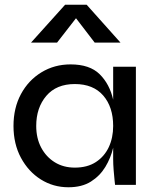

<svg xmlns="http://www.w3.org/2000/svg" viewBox="-20 -781 656 811"><path d="M269 10Q205 10 152.5 -23Q100 -56 68.5 -114.5Q37 -173 37 -249Q37 -325 68.5 -383.5Q100 -442 155 -475.5Q210 -509 278 -509Q359 -509 401 -467.5Q443 -426 458 -360V-499H554V0H466Q466 0 464 -18.5Q462 -37 460 -62.5Q458 -88 458 -109V-157Q448 -114 425 -76Q402 -38 364 -14Q326 10 269 10ZM296 -73Q349 -73 385 -96.5Q421 -120 439.5 -159.5Q458 -199 458 -249Q458 -329 416 -377.5Q374 -426 296 -426Q218 -426 175.5 -376Q133 -326 133 -249Q133 -197 154 -157.5Q175 -118 211.5 -95.5Q248 -73 296 -73ZM346 -761 489 -601H380L301 -704L221 -601H111L255 -761Z"/></svg>

Font: Syne Medium
Style: Regular
Weight: 500
Designer: Lucas Descroix
Foundry: Bonjour Monde
Version: Version 2.200; ttfautohint (v1.8.4)